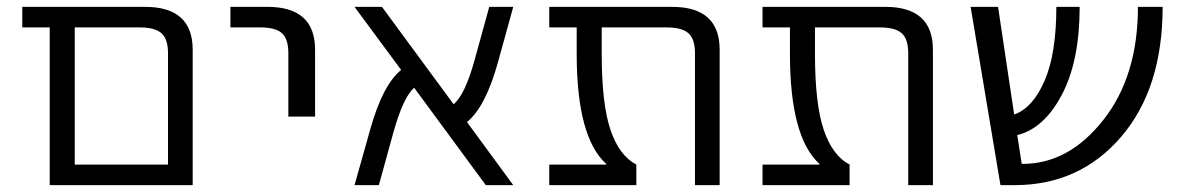

<svg xmlns="http://www.w3.org/2000/svg" viewBox="-20 -540 3446 560"><path d="M470 -385Q470 -426 451 -443Q432 -460 388 -460H198V-60H470ZM198 0H125V-460H45V-520H403Q542 -520 542 -395V0Z M652 -460V-520H760Q899 -520 899 -395V-200H821V-385Q821 -426 802.5 -443Q784 -460 740 -460Z M1477 0H1397L1188 -284Q1157 -258 1128 -156L1085 0H1014L1060 -163Q1096 -292 1150 -336L1014 -520H1094L1303 -236Q1336 -263 1364 -364L1407 -520H1477L1432 -357Q1396 -228 1342 -184Z M2079 0H2007V-385Q2007 -426 1988 -443Q1969 -460 1925 -460H1735V-383Q1735 -237 1760.5 -161.5Q1786 -86 1836 -60V0H1582V-60H1748V-62Q1662 -140 1662 -383V-460H1582V-520H1940Q2079 -520 2079 -395Z M2701 0H2629V-385Q2629 -426 2610 -443Q2591 -460 2547 -460H2357V-383Q2357 -237 2382.5 -161.5Q2408 -86 2458 -60V0H2204V-60H2370V-62Q2284 -140 2284 -383V-460H2204V-520H2562Q2701 -520 2701 -395Z M3371 -520Q3371 -282 3250 -141Q3129 0 2939 0H2898L2811 -520H2891L2938 -206Q2992 -225 3026.5 -304Q3061 -383 3061 -520H3129Q3129 -362 3077 -263.5Q3025 -165 2947 -146L2960 -62H2963Q3097 -62 3198 -190Q3299 -318 3299 -520Z"/></svg>

Font: M PLUS 1p
Style: Regular
Weight: 400
Version: Version 1.062